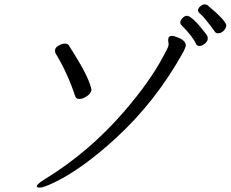

<svg xmlns="http://www.w3.org/2000/svg" viewBox="-20 -841 1054 877"><path d="M397 -427Q394 -413 376 -401Q358 -389 343 -389Q328 -389 324 -400Q289 -507 234 -597Q230 -605 232 -615Q234 -625 249 -633.5Q264 -642 277 -642Q290 -642 296.5 -630.5Q303 -619 318 -596Q383 -493 397 -436Q398 -430 397 -427ZM231 -9Q179 16 163 16Q147 16 148 9Q151 -2 184 -22Q388 -147 548 -333Q663 -466 725 -582Q748 -624 749.5 -632.5Q751 -641 749 -649.5Q747 -658 749 -665Q751 -677 765 -677Q775 -677 792 -670Q833 -654 828 -629Q826 -622 818 -605Q692 -377 507 -208Q356 -70 231 -9ZM833 -769Q856 -769 914 -695Q926 -680 928 -674Q930 -668 928 -659Q926 -650 914 -640.5Q902 -631 891.5 -631Q881 -631 876 -639Q861 -674 808 -727Q802 -733 804 -742.5Q806 -752 815.5 -760.5Q825 -769 833 -769ZM927 -818Q1018 -742 1013.5 -722Q1009 -702 990 -692Q984 -689 975 -689Q966 -689 960.5 -697.5Q955 -706 930.5 -737.5Q906 -769 894.5 -778Q883 -787 884.5 -796Q886 -805 896 -813Q906 -821 914 -821Q922 -821 927 -818Z"/></svg>

Font: LXGW Bright GB
Style: Italic
Weight: 400
Italic angle: -12°
Designer: Christian Thalmann (Catharsis Fonts)
Foundry: LXGW / Christian Thalmann (Catharsis Fonts) / Fontworks Inc.
Version: Version 5.510